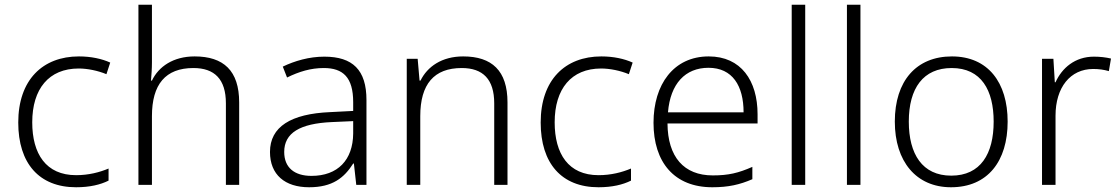

<svg xmlns="http://www.w3.org/2000/svg" viewBox="-20 -780 4722 810"><path d="M301 10C359 10 404 -1 438 -18V-69C400 -53 354 -41 301 -41C174 -41 116 -131 116 -264C116 -405 186 -491 312 -491C349 -491 393 -482 429 -467L445 -516C410 -532 364 -542 313 -542C160 -542 57 -443 57 -263C57 -91 145 10 301 10Z M621 -517V-760H564V0H621V-290C621 -424 678 -493 796 -493C885 -493 933 -446 933 -344V0H989V-348C989 -482 923 -542 801 -542C711 -542 649 -499 621 -440H617C619 -465 621 -489 621 -517Z M1348 -541C1284 -541 1223 -523 1173 -499L1191 -453C1242 -478 1291 -493 1346 -493C1427 -493 1470 -454 1470 -349V-312L1373 -307C1207 -300 1119 -245 1119 -139C1119 -43 1182 10 1284 10C1383 10 1432 -30 1470 -90H1473L1483 0H1526V-358C1526 -485 1468 -541 1348 -541ZM1380 -265 1470 -269V-217C1469 -105 1405 -38 1294 -38C1222 -38 1179 -73 1179 -139C1179 -219 1245 -259 1380 -265Z M1934 -542C1844 -542 1783 -499 1754 -440H1750L1742 -532H1696V0H1753V-290C1753 -425 1811 -493 1928 -493C2017 -493 2065 -446 2065 -344V0H2121V-348C2121 -482 2055 -542 1934 -542Z M2505 10C2563 10 2608 -1 2642 -18V-69C2604 -53 2558 -41 2505 -41C2378 -41 2320 -131 2320 -264C2320 -405 2390 -491 2516 -491C2553 -491 2597 -482 2633 -467L2649 -516C2614 -532 2568 -542 2517 -542C2364 -542 2261 -443 2261 -263C2261 -91 2349 10 2505 10Z M2970 -542C2822 -542 2737 -424 2737 -262C2737 -95 2825 10 2985 10C3053 10 3101 -1 3154 -24V-76C3095 -50 3053 -40 2987 -40C2865 -40 2797 -118 2796 -259H3176V-298C3176 -440 3106 -542 2970 -542ZM2969 -494C3070 -494 3117 -418 3117 -306H2798C2808 -427 2871 -494 2969 -494Z M3377 0V-760H3320V0Z M3610 0V-760H3553V0Z M4231 -267C4231 -432 4148 -542 3996 -542C3846 -542 3755 -439 3755 -267C3755 -99 3845 10 3992 10C4147 10 4231 -100 4231 -267ZM3814 -267C3814 -408 3875 -493 3995 -493C4120 -493 4172 -399 4172 -267C4172 -131 4117 -39 3993 -39C3871 -39 3814 -130 3814 -267Z M4595 -541C4515 -541 4460 -493 4433 -433H4430L4424 -532H4376V0H4433V-292C4433 -411 4495 -489 4592 -489C4616 -489 4637 -486 4658 -480L4667 -533C4646 -538 4621 -541 4595 -541Z"/></svg>

Font: Noto Sans Gurmukhi Light
Style: Regular
Weight: 300
Designer: Jelle Bosma - Monotype Design Team
Foundry: Monotype Imaging Inc.
Version: Version 2.004